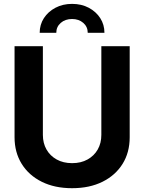

<svg xmlns="http://www.w3.org/2000/svg" viewBox="-20 -968 750 999"><path d="M355 11.2Q264.6 11.2 197.3 -22.2Q129.9 -55.7 92.8 -115.5Q55.7 -175.3 55.7 -253.9V-727.5H203.1V-266.1Q203.1 -223.1 221.9 -190.2Q240.7 -157.2 274.9 -138.2Q309.1 -119.1 355.5 -119.1Q401.4 -119.1 435.5 -138.2Q469.7 -157.2 488.5 -190.2Q507.3 -223.1 507.3 -266.1V-727.5H654.8V-253.9Q654.8 -174.8 617.7 -115.2Q580.6 -55.7 513.2 -22.2Q445.8 11.2 355 11.2ZM355 -947.8Q403.8 -947.8 441.7 -927.7Q479.5 -907.7 501.5 -873.8Q523.4 -839.8 523.4 -797.4H436.5Q436.5 -828.6 413.3 -848.9Q390.1 -869.1 355 -869.1Q319.3 -869.1 296.1 -848.9Q272.9 -828.6 272.9 -797.4H186.5Q186.5 -839.8 208.5 -873.8Q230.5 -907.7 268.6 -927.7Q306.6 -947.8 355 -947.8Z"/></svg>

Font: Inter 28pt
Style: Bold
Weight: 700
Designer: Rasmus Andersson
Foundry: rsms
Version: Version 4.001;git-66647c0bb